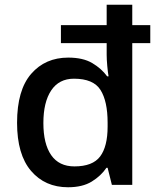

<svg xmlns="http://www.w3.org/2000/svg" viewBox="-20 -780 668 810"><path d="M267 10Q170 10 111 -59Q52 -128 52 -262Q52 -400 111.5 -468.5Q171 -537 268 -537Q330 -537 369 -514Q408 -491 432 -458H438Q435 -474 432.5 -502Q430 -530 430 -549V-598H237V-674H430V-760H538V-674H614V-598H538V0H452L434 -72H429Q406 -38 367 -14Q328 10 267 10ZM294 -78Q371 -78 402.5 -120Q434 -162 434 -246V-262Q434 -353 404 -400.5Q374 -448 292 -448Q229 -448 196 -398.5Q163 -349 163 -261Q163 -173 196 -125.5Q229 -78 294 -78Z"/></svg>

Font: Noto Sans Adlam Medium
Style: Regular
Weight: 500
Version: Version 3.001